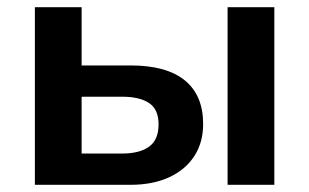

<svg xmlns="http://www.w3.org/2000/svg" viewBox="-20 -514 860 534"><path d="M77 0V-494H207V-332H343Q443 -332 494 -290.5Q545 -249 545 -169Q545 -118 520.5 -80Q496 -42 450.5 -21Q405 0 343 0ZM207 -87H320Q368 -87 394.5 -106Q421 -125 421 -168Q421 -210 394.5 -227.5Q368 -245 320 -245H207ZM613 0V-494H743V0Z"/></svg>

Font: Nunito Sans 10pt
Style: Bold
Weight: 700
Designer: Vernon Adams
Foundry: Vernon Adams
Version: Version 3.101;gftools[0.9.27]